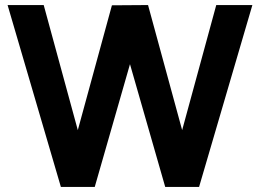

<svg xmlns="http://www.w3.org/2000/svg" viewBox="-20 -740 1029 760"><path d="M221 0 10 -720H153L288 -225L423 -719L566 -720L701 -225L836 -720H979L768 0H634L494.5 -486L355 0Z"/></svg>

Font: Manrope ExtraLight ExtraBold
Style: Regular
Weight: 800
Version: Version 4.504